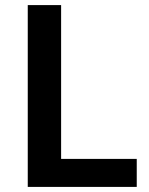

<svg xmlns="http://www.w3.org/2000/svg" viewBox="-20 -734 587 754"><path d="M89 0V-714H220V-110H517V0Z"/></svg>

Font: Noto Sans Syriac Eastern SemiBold
Style: Regular
Weight: 600
Designer: Patrick Giasson and the Monotype Design Team
Foundry: Monotype Imaging Inc.
Version: Version 3.001